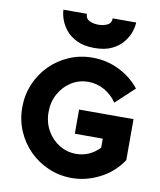

<svg xmlns="http://www.w3.org/2000/svg" viewBox="-96 -974 878 1056"><g transform="rotate(10 342.5 -446.0)"><path d="M377 6Q308 6 247 -20Q186 -46 140 -92Q94 -138 68 -199Q42 -260 42 -330Q42 -399 67.5 -460Q93 -521 138.5 -567Q184 -613 245 -639.5Q306 -666 377 -666Q456 -666 525 -632Q594 -598 640 -540L536 -443Q509 -483 467 -507Q425 -531 377 -531Q325 -531 282.5 -504.5Q240 -478 214.5 -432.5Q189 -387 189 -330Q189 -273 214.5 -227.5Q240 -182 283 -155.5Q326 -129 377 -129Q452 -129 508 -186V-237H352V-372H656V-143Q608 -71 532 -32.5Q456 6 377 6ZM375 -720Q317 -720 277.5 -739Q238 -758 215 -787Q192 -816 182 -846Q172 -876 172 -898H303Q303 -871 325 -860.5Q347 -850 375 -850Q403 -850 425 -860.5Q447 -871 447 -898H578Q578 -876 568 -846Q558 -816 535 -787Q512 -758 473 -739Q434 -720 375 -720Z"/></g></svg>

Font: Lil Grotesk Black
Style: Regular
Weight: 900
Designer: Bastien Sozeau
Foundry: NBR — Bastien Sozeau
Version: Version 3.003; ttfautohint (v1.8.4.7-5d5b);gftools[0.9.33]